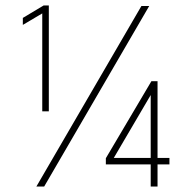

<svg xmlns="http://www.w3.org/2000/svg" viewBox="-20 -682 700 702"><path d="M134.5 -633 63.5 -591V-616.5L139.5 -662H158.5V-275H134.5ZM556 -385V-104.5H599.5V-81H556V0H531V-81H367V-103.5L533.5 -385ZM531 -104.5V-334.5L396 -104.5ZM497 -660H525.5L141.5 0H113Z"/></svg>

Font: League Spartan Thin ExtraLight
Style: Regular
Weight: 250
Version: Version 2.002